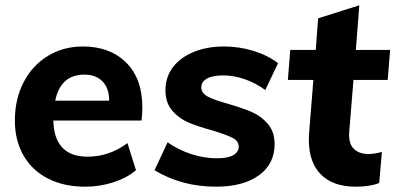

<svg xmlns="http://www.w3.org/2000/svg" viewBox="-20 -695 1489 723"><path d="M516 -291Q516 -267 513 -241H181Q182 -174 214.5 -139.5Q247 -105 310 -105Q391 -105 460 -156L492 -54Q458 -25 407 -8.5Q356 8 300 8Q221 8 161 -22.5Q101 -53 68.5 -109.5Q36 -166 36 -241Q36 -322 69 -385.5Q102 -449 160.5 -484.5Q219 -520 292 -520Q394 -520 455 -459.5Q516 -399 516 -291ZM188 -316H391Q391 -363 366 -388.5Q341 -414 298 -414Q208 -414 188 -316Z M562 -54 611 -159Q653 -130 701 -114.5Q749 -99 797 -99Q839 -99 859 -111Q879 -123 879 -143Q879 -164 855.5 -176Q832 -188 779 -204Q724 -219 689 -234Q654 -249 628.5 -278.5Q603 -308 603 -355Q603 -404 630.5 -441Q658 -478 708.5 -499Q759 -520 824 -520Q881 -520 935.5 -503Q990 -486 1027 -457L979 -356Q942 -383 901 -397Q860 -411 821 -411Q780 -411 759 -399Q738 -387 738 -366Q738 -344 763 -331Q788 -318 839 -304Q894 -288 928.5 -273Q963 -258 988.5 -228.5Q1014 -199 1014 -152Q1014 -77 954.5 -34.5Q895 8 794 8Q664 8 562 -54Z M1295 -197Q1292 -155 1312 -135Q1332 -115 1367 -115Q1390 -115 1418 -123L1408 -6Q1374 8 1320 8Q1234 8 1188.5 -38Q1143 -84 1143 -168Q1143 -185 1144 -194L1160 -394H1064L1073 -507H1169L1178 -626L1333 -675L1320 -507H1449L1440 -394H1311Z"/></svg>

Font: Muli ExtraBold
Style: Italic
Weight: 800
Italic angle: -4.541°
Designer: Vernon Adams
Foundry: Vernon Adams
Version: Version 2.000